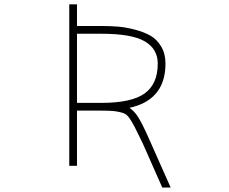

<svg xmlns="http://www.w3.org/2000/svg" viewBox="-20 -752 1040 873"><path d="M330.1 -633.8H440.4Q482.4 -633.8 517.6 -630.9Q552.7 -627.9 593.8 -617.2Q634.8 -606.4 664.1 -589.8Q693.4 -573.2 712.9 -540.5Q732.4 -507.8 732.4 -462.9Q732.4 -375 686.5 -324.2Q645.5 -278.3 568.4 -261.7Q586.9 -250 603.5 -226.6Q626 -193.4 659.2 -117.2L755.9 100.6H717.8L627.9 -102.5Q605.5 -149.4 592.8 -173.8Q580.1 -198.2 567.9 -215.8Q555.7 -233.4 538.1 -238.8Q520.5 -244.1 501 -246.6Q481.4 -249 440.4 -249H330.1V2H294.9V-732.4H330.1ZM330.1 -598.6V-284.2H440.4Q578.1 -284.2 637.7 -327.1Q697.3 -370.1 697.3 -462.9Q697.3 -529.3 638.2 -564Q579.1 -598.6 440.4 -598.6Z"/></svg>

Font: Gen Shin Gothic Monospace ExtraLight
Style: Regular
Weight: 200
Designer: [Source Han Sans]
Ryoko NISHIZUKA  (kana & ideographs); Paul D. Hunt (Latin, Greek & Cyrillic); Wenlong ZHANG  (bopomofo
Version: Version 1.002.20150607